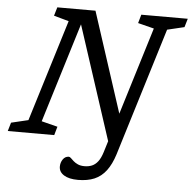

<svg xmlns="http://www.w3.org/2000/svg" viewBox="-83 -765 1058 1060"><g transform="rotate(5 446.0 -234.5)"><path d="M596.5 -109.5 547 43 322 -646.5 334.5 -636.5 160.5 -70 249.5 -47.5 236 0H-21.5L-7.5 -47.5L87 -70L260.5 -633.5L177.5 -656.5L191.5 -704H403ZM588 76Q570.5 131.5 543.8 167Q517 202.5 478.8 218.8Q440.5 235 388 235Q338 235 310 217.5Q282 200 282 170.5Q282 148 294.2 130.2Q306.5 112.5 326.5 112Q332.5 112 339 118.5Q345.5 125 355.5 134Q365.5 143 380.5 149.8Q395.5 156.5 417.5 156.5Q440 156.5 458.5 148.8Q477 141 491.5 122.2Q506 103.5 516.5 69.5L732.5 -634L643.5 -656.5L657 -704H914.5L900.5 -656.5L806 -634Z"/></g></svg>

Font: Newsreader 7pt
Style: Italic
Weight: 400
Italic angle: -17°
Designer: Hugues Gentile
Foundry: Production Type
Version: Version 1.003